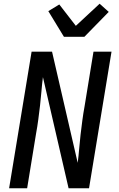

<svg xmlns="http://www.w3.org/2000/svg" viewBox="-20 -1013 640 1033"><path d="M29 0 150 -735H260L398 -137Q403 -175 406 -213Q409 -251 413.5 -289Q418 -327 423 -365Q428 -403 435 -441L483 -735H580L459 0H349L211 -598Q206 -560 203 -522Q200 -484 195.5 -446Q191 -408 186 -370Q181 -332 174 -294L126 0ZM324 -815 240 -953 299 -989 388 -874 516 -993 565 -949 434 -815Z"/></svg>

Font: Iosevka Md Ex Obl
Style: Regular
Weight: 500
Width: 7
Italic angle: -9°
Monospace: yes
Designer: Belleve Invis
Foundry: Belleve Invis
Version: Version 32.5.0; ttfautohint (v1.8.4)